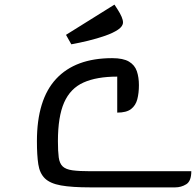

<svg xmlns="http://www.w3.org/2000/svg" viewBox="-20 -812 849 832"><path d="M582 -443Q582 -409 575 -382Q568 -355 548 -339.5Q528 -324 488 -324V-480Q399 -480 342 -454.5Q285 -429 258 -368Q231 -307 231 -200Q231 -156 234.5 -130Q238 -104 251.5 -91Q265 -78 294 -74Q323 -70 373 -70H809Q809 -27 787 -13.5Q765 0 739 0H373Q291 0 244 -8.5Q197 -17 174.5 -39Q152 -61 146 -100Q140 -139 140 -200Q140 -381 223.5 -470.5Q307 -560 466 -560Q514 -560 539 -545Q564 -530 573 -503.5Q582 -477 582 -443ZM289 -620 266 -661 476 -792 489 -772Q513 -735 513 -715Q513 -698 491.5 -683.5Q470 -669 435.5 -657Q401 -645 362 -635.5Q323 -626 289 -620Z"/></svg>

Font: Warnes
Style: Regular
Weight: 400
Designer: Eduardo Rodriguez Tunni
Foundry: Eduardo Rodriguez Tunni
Version: Version 1.002; ttfautohint (v1.8.4.7-5d5b);gftools[0.9.23]